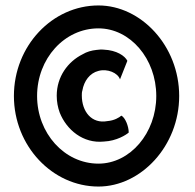

<svg xmlns="http://www.w3.org/2000/svg" viewBox="-20 -671 714 704"><path d="M280 -321C280 -327 280 -333 282 -339C288 -374 309 -403 341 -411C374 -420 412 -404 420 -380L447 -448C438 -466 408 -487 360 -489C352 -490 342 -489 334 -488C315 -486 298 -481 283 -472C229 -445 188 -390 188 -320C188 -298 192 -277 199 -258C224 -195 285 -144 361 -152C408 -154 443 -177 452 -185C452 -208 439 -240 425 -247C417 -240 399 -229 374 -227C316 -216 280 -262 280 -321ZM116 -319C116 -456 216 -567 341 -567C457 -567 553 -456 553 -319C553 -183 457 -71 341 -71C216 -71 116 -183 116 -319ZM31 -319C31 -136 172 13 341 13C497 13 637 -136 637 -319C637 -503 497 -651 341 -651C172 -651 31 -503 31 -319Z"/></svg>

Font: Bluebird
Style: Nrw
Weight: 400
Designer: Jasper
Foundry: Cannot Into Space Fonts
Version: Version 0.98